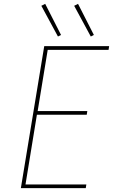

<svg xmlns="http://www.w3.org/2000/svg" viewBox="-20 -974 616 994"><path d="M88 0H424L427 -19H112L171 -380H429L432 -399H175L227 -716H542L545 -735H209ZM450 -785 466 -793 384 -954 364 -944ZM280 -785 296 -793 214 -954 194 -944Z"/></svg>

Font: Iosevka Sparkle Thin Oblique
Style: Regular
Weight: 100
Italic angle: -9°
Designer: Belleve Invis
Foundry: Belleve Invis
Version: Version 4.5.0; ttfautohint (v1.8.3)